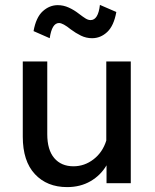

<svg xmlns="http://www.w3.org/2000/svg" viewBox="-20 -748 631 784"><path d="M514 0H415V-73Q391 -32 349.5 -8Q308 16 254 16Q172 16 122.5 -37Q73 -90 73 -190V-497H173V-200Q173 -136 201.5 -102.5Q230 -69 280 -69Q325 -69 362 -97.5Q399 -126 414 -174V-497H514ZM388 -728 455 -699Q445 -643 418 -617.5Q391 -592 356 -592Q332 -592 310.5 -602.5Q289 -613 269 -628Q237 -654 221 -654Q192 -654 183 -592L117 -621Q127 -677 154.5 -702Q182 -727 216 -727Q239 -727 261 -717Q283 -707 302 -692Q319 -679 329.5 -672.5Q340 -666 350 -666Q381 -666 388 -728Z"/></svg>

Font: Wix Madefor Text Medium
Style: Regular
Weight: 500
Designer: Dalton Maag Ltd
Foundry: Dalton Maag Ltd
Version: Version 3.100